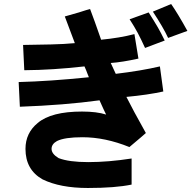

<svg xmlns="http://www.w3.org/2000/svg" viewBox="-20 -803 960 957"><path d="M818 -614Q794 -666 742 -745L833 -783Q866 -736 914 -649Q850 -625 818 -614ZM636 117Q555 134 418 134Q280 134 192 91Q107 43 107 -61Q107 -140 168 -190Q235 -247 389 -247Q462 -247 509 -232Q501 -247 476 -303Q301 -279 79 -271L77 -312Q75 -368 73 -394Q228 -398 423 -418L415 -438Q411 -450 401 -472Q242 -454 101 -453L99 -495Q97 -551 95 -579Q167 -580 234 -581.5Q301 -583 353 -588Q330 -648 303 -721Q359 -737 373 -741Q416 -755 429 -758Q449 -706 484 -605Q577 -614 650 -633L670 -511Q589 -493 532 -489Q534 -483 557 -435Q683 -450 777 -472L794 -347Q717 -330 610 -320Q642 -256 707 -140L683 -119Q631 -75 625 -70Q504 -119 391 -119Q302 -119 264 -100Q237 -85 237 -61Q237 -36 272 -15Q323 5 420 5Q520 5 636 -13ZM703 -564Q683 -608 666.5 -639Q650 -670 626 -707L721 -741Q752 -692 767 -666Q782 -640 801 -601Z"/></svg>

Font: BM Euljiro oraeorae
Style: Regular
Weight: 400
Designer: Bongjin Kim; Bomjun Kim; Myungsoo Han; Hyesun Chae; Mikyoung Jeong; Wujin Sim; Minjae Kang; Suwha Jang;
Foundry: Sandoll Inc.
Version: Version 1.000;hotconv 1.0.109;makeexe 2.5.65596